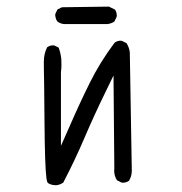

<svg xmlns="http://www.w3.org/2000/svg" viewBox="-20 -564 540 569"><path d="M326.2 -516.6Q326.2 -527.8 320.8 -535.6L302.7 -544.4L163.6 -542.5L150.4 -536.1L144 -522.9Q143.6 -521.5 143.6 -519Q143.6 -516.6 144.5 -513.2Q145.5 -506.3 149.9 -500.5Q158.2 -494.1 168.9 -492.7H298.8Q309.6 -494.1 318.8 -500L325.7 -514.2Q326.2 -515.6 326.2 -516.6ZM109.9 -380.9Q109.9 -379.4 109.9 -374.5Q109.9 -369.6 110.1 -354.2Q110.4 -338.9 110.8 -315.9Q111.3 -270 111.8 -210.4Q112.8 -70.3 117.7 -35.2Q118.7 -27.8 119.6 -25.4L122.1 -22Q126 -18.1 135.3 -16.1Q140.6 -15.1 147.5 -15.1Q158.2 -16.6 167.5 -22.9Q201.7 -88.4 230.5 -155.8Q259.3 -223.1 292 -290L316.4 -340.3L318.8 -64Q318.4 -60.5 318.4 -58.1Q318.4 -42.5 326.7 -29.8L340.3 -22.9Q341.8 -22.5 342.8 -22.5Q354.5 -22.5 362.3 -28.3Q370.6 -42 370.6 -58.6L364.7 -408.2Q363.3 -422.9 355 -436L341.3 -442.9Q339.8 -443.4 336.4 -443.4Q333 -443.4 328.1 -441.9Q323.2 -440.4 319.3 -437Q276.4 -379.9 245.6 -317.6Q214.8 -255.4 186 -189L160.6 -131.8V-349.6Q162.1 -362.3 162.1 -371.8Q162.1 -381.3 161.6 -389.6Q159.7 -407.2 153.8 -422.9L141.1 -429.2Q139.6 -429.7 137.5 -429.7Q135.3 -429.7 131.8 -429.2Q125.5 -428.2 119.6 -423.8Q109.9 -404.3 109.9 -380.9Z"/></svg>

Font: NaikaiFont
Style: ExtraLight
Weight: 200
Version: Version 1.89